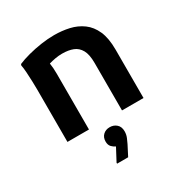

<svg xmlns="http://www.w3.org/2000/svg" viewBox="-184 -698 1030 1082"><g transform="rotate(-30 330.5 -156.5)"><path d="M85 0V-341Q85 -361 84 -392.5Q83 -424 81 -454.5Q79 -485 75 -503L78 -511Q108 -524 149.5 -535Q191 -546 235.5 -552.5Q280 -559 320 -559Q371 -559 417.5 -548.5Q464 -538 501 -511Q538 -484 559 -436.5Q580 -389 580 -315V0H440V-309Q440 -364 423.5 -393.5Q407 -423 377.5 -434.5Q348 -446 307 -446Q285 -446 262.5 -442Q240 -438 220 -432Q225 -403 225 -364V0ZM309 159Q297 154 284.5 141.5Q272 129 272 106Q272 79 289 63Q306 47 332 47Q358 47 376 63Q394 79 394 109Q394 130 386 149Q378 168 372 180L338 246H266V240Z"/></g></svg>

Font: Kufam SemiBold
Style: Regular
Weight: 600
Designer: Wael Morcos, Artur Schmal
Foundry: Original Type
Version: Version 1.300; ttfautohint (v1.8.3)